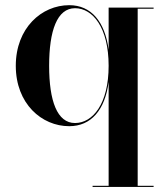

<svg xmlns="http://www.w3.org/2000/svg" viewBox="-20 -490 655 760"><path d="M588 245.5H525V-455.5H588V-460H410V-293.5C395 -405 340.5 -469.5 254 -469.5C145 -469.5 42.5 -379.5 42.5 -229.5C42.5 -79.5 145 9.5 254 9.5C340.5 9.5 395.5 -54.5 410 -165.5V245.5H346.5V250H588ZM410 -229.5C410 -78.5 347 -3 277 -3C206 -3 174.5 -91 174.5 -229.5C174.5 -368.5 206 -457.5 277 -457.5C347 -457.5 410 -381 410 -229.5Z"/></svg>

Font: Bodoni* 36pt Medium
Style: Regular
Weight: 500
Version: Version 2.3